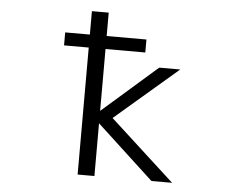

<svg xmlns="http://www.w3.org/2000/svg" viewBox="-52 -814 1105 878"><g transform="rotate(5 500.0 -375.0)"><path d="M221.7 -583V-642.6H335V-750H412.1V-642.6H594.7V-583H412.1V-299.8H413.1L664.1 -519.5H760.7L471.7 -271.5L768.6 0H673.8L413.1 -241.2H412.1V0H335V-583Z"/></g></svg>

Font: Gen Shin Gothic Monospace Normal
Style: Regular
Weight: 350
Designer: [Source Han Sans]
Ryoko NISHIZUKA  (kana & ideographs); Paul D. Hunt (Latin, Greek & Cyrillic); Wenlong ZHANG  (bopomofo
Version: Version 1.002.20150607